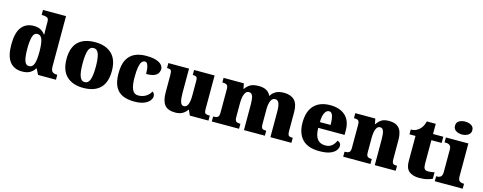

<svg xmlns="http://www.w3.org/2000/svg" viewBox="-30 -1523 5735 2278"><g transform="rotate(15 2838.0 -383.5)"><path d="M243 10Q146 10 92.5 -56.5Q39 -123 39 -267Q39 -412 92 -480.5Q145 -549 240 -549Q295 -549 327.5 -530Q360 -511 381 -482H386Q385 -505 384.5 -536Q384 -567 384 -596V-641Q384 -680 360.5 -689.5Q337 -699 304 -699H296V-760H579V-143Q579 -96 596.5 -78.5Q614 -61 651 -61H659V0H439L404 -69H398Q376 -32 339 -11Q302 10 243 10ZM305 -73Q351 -73 367.5 -121.5Q384 -170 384 -270Q384 -365 367.5 -416.5Q351 -468 306 -468Q267 -468 251 -416.5Q235 -365 235 -269Q235 -171 251 -122Q267 -73 305 -73Z M993 10Q864 10 790 -60Q716 -130 716 -271Q716 -412 787 -481.5Q858 -551 996 -551Q1125 -551 1199 -481.5Q1273 -412 1273 -271Q1273 -130 1202 -60Q1131 10 993 10ZM995 -61Q1040 -61 1058 -114.5Q1076 -168 1076 -271Q1076 -375 1057.5 -427Q1039 -479 994 -479Q949 -479 931.5 -427Q914 -375 914 -271Q914 -168 932 -114.5Q950 -61 995 -61Z M1619 10Q1540 10 1481 -15Q1422 -40 1389 -100.5Q1356 -161 1356 -267Q1356 -376 1391 -437.5Q1426 -499 1485 -525Q1544 -551 1617 -551Q1699 -551 1746 -535Q1793 -519 1813 -494.5Q1833 -470 1833 -444Q1833 -424 1822 -400Q1811 -376 1777 -359.5Q1743 -343 1674 -343Q1674 -380 1669.5 -411.5Q1665 -443 1654 -462.5Q1643 -482 1624 -482Q1602 -482 1586 -463Q1570 -444 1561 -397.5Q1552 -351 1552 -268Q1552 -171 1574.5 -121.5Q1597 -72 1647 -72Q1703 -72 1743.5 -98Q1784 -124 1801 -161Q1817 -153 1823.5 -138.5Q1830 -124 1830 -110Q1830 -84 1808.5 -56Q1787 -28 1741 -9Q1695 10 1619 10Z M2125 10Q2033 10 1994 -39.5Q1955 -89 1955 -189V-402Q1955 -445 1946.5 -460Q1938 -475 1900 -475H1896V-536H2150V-234Q2150 -170 2161.5 -130Q2173 -90 2204 -90Q2239 -90 2254.5 -129Q2270 -168 2270 -235V-417Q2270 -458 2256 -466.5Q2242 -475 2216 -475H2212V-536H2464V-121Q2464 -78 2479 -69.5Q2494 -61 2520 -61H2532V0H2303L2275 -64H2270Q2248 -30 2213 -10Q2178 10 2125 10Z M2573 0V-61H2577Q2611 -61 2628.5 -73Q2646 -85 2646 -128V-417Q2646 -458 2628.5 -469Q2611 -480 2578 -480H2574V-536H2823L2836 -472H2841Q2861 -504 2897 -527.5Q2933 -551 3006 -551Q3117 -551 3151 -472H3156Q3173 -504 3211.5 -527.5Q3250 -551 3315 -551Q3398 -551 3443 -506Q3488 -461 3488 -360V-131Q3488 -85 3500.5 -73Q3513 -61 3547 -61H3551V0H3293V-317Q3293 -381 3279.5 -416Q3266 -451 3232 -451Q3195 -451 3178.5 -409.5Q3162 -368 3162 -312V-131Q3162 -85 3174.5 -73Q3187 -61 3221 -61H3225V0H2968V-317Q2968 -381 2956 -416Q2944 -451 2909 -451Q2884 -451 2869 -430Q2854 -409 2847 -375Q2840 -341 2840 -301V-125Q2840 -85 2855.5 -73Q2871 -61 2904 -61H2908V0Z M3895 10Q3753 10 3684.5 -62.5Q3616 -135 3616 -266Q3616 -407 3686 -479Q3756 -551 3883 -551Q4001 -551 4068.5 -489.5Q4136 -428 4136 -309V-254H3812Q3814 -160 3847.5 -117Q3881 -74 3945 -74Q3996 -74 4026.5 -100Q4057 -126 4073 -166Q4092 -161 4104.5 -148Q4117 -135 4117 -115Q4117 -85 4095 -56Q4073 -27 4024.5 -8.5Q3976 10 3895 10ZM3945 -325Q3945 -399 3931.5 -438.5Q3918 -478 3888 -478Q3856 -478 3835 -439Q3814 -400 3814 -325Z M4187 0V-61H4191Q4225 -61 4242.5 -73Q4260 -85 4260 -128V-412Q4260 -453 4244.5 -464Q4229 -475 4196 -475H4192V-536H4438L4451 -472H4456Q4475 -503 4508 -527Q4541 -551 4607 -551Q4687 -551 4728 -506Q4769 -461 4769 -360V-131Q4769 -85 4781.5 -73Q4794 -61 4828 -61H4832V0H4575V-317Q4575 -381 4564 -416Q4553 -451 4521 -451Q4496 -451 4481.5 -430Q4467 -409 4461 -375Q4455 -341 4455 -301V-125Q4455 -85 4470 -73Q4485 -61 4518 -61H4522V0Z M5120 10Q5043 10 4997.5 -26Q4952 -62 4952 -150V-460H4878V-519Q4921 -519 4949 -535.5Q4977 -552 4991 -568Q5005 -582 5017.5 -606Q5030 -630 5037 -661H5147V-536H5273V-460H5147V-170Q5147 -130 5158.5 -111Q5170 -92 5206 -92Q5226 -92 5246 -95Q5266 -98 5282 -102V-22Q5264 -13 5223 -1.5Q5182 10 5120 10Z M5479 -619Q5434 -619 5403.5 -639.5Q5373 -660 5373 -698Q5373 -739 5403.5 -758Q5434 -777 5479 -777Q5522 -777 5554 -758Q5586 -739 5586 -698Q5586 -660 5554 -639.5Q5522 -619 5479 -619ZM5312 0V-61H5324Q5353 -61 5370 -77Q5387 -93 5387 -135V-409Q5387 -446 5369 -460.5Q5351 -475 5324 -475H5305V-536H5581V-131Q5581 -91 5598.5 -76Q5616 -61 5644 -61H5655V0Z"/></g></svg>

Font: Noto Serif Tamil Black
Style: Italic
Weight: 900
Italic angle: -12°
Designer: Indian Type Foundry, Tom Grace, and the Monotype Design Team
Foundry: Monotype Imaging Inc.
Version: Version 2.003; ttfautohint (v1.8.4.7-5d5b)